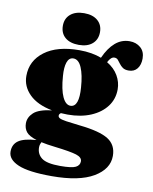

<svg xmlns="http://www.w3.org/2000/svg" viewBox="-101 -785 883 1110"><g transform="rotate(10 340.0 -230.0)"><path d="M389.5 -66Q508 -53.5 558.2 -21.8Q608.5 10 608.5 75Q608.5 152 524.8 201.5Q441 251 280.5 251Q144 251 82.8 224.8Q21.5 198.5 21.5 152Q21.5 110 52.5 88Q83.5 66 158 60.5Q113 46.5 96.8 26Q80.5 5.5 80.5 -24.5Q80.5 -59.5 110 -87Q139.5 -114.5 216 -124Q128 -141 81.8 -187Q35.5 -233 35.5 -294.5Q35.5 -384 109 -439Q182.5 -494 312.5 -494Q350 -494 382.5 -488.5Q415 -483 442 -472.5Q468.5 -532 505.2 -563.8Q542 -595.5 589.5 -595.5Q628 -595.5 654 -573Q680 -550.5 680 -509.5Q680 -472.5 662.2 -450Q644.5 -427.5 612 -427.5Q590 -427.5 577.2 -436.5Q564.5 -445.5 556.2 -457.2Q548 -469 540 -478Q532 -487 519 -487Q498.5 -487 481.5 -453.5Q525 -427.5 547 -389.5Q569 -351.5 569 -309Q569 -252 536.2 -208.5Q503.5 -165 445 -140.2Q386.5 -115.5 309.5 -115.5Q289 -115.5 270 -117Q259.5 -110.5 259.5 -100.5Q259.5 -91.5 270 -86Q280.5 -80.5 308.5 -76.2Q336.5 -72 389.5 -66ZM285 -441Q260 -440 250 -410.2Q240 -380.5 244 -331Q249.5 -251.5 269 -209.5Q288.5 -167.5 317.5 -168.5Q367 -170.5 358.5 -283.5Q353.5 -356.5 335 -399.2Q316.5 -442 285 -441ZM179.5 99.5Q179.5 139 209.5 161.8Q239.5 184.5 318 184.5Q386 184.5 409 172.8Q432 161 432 137.5Q432 114 397.2 103Q362.5 92 269.5 81Q221.5 75.5 188 68Q185 73 182.2 81.5Q179.5 90 179.5 99.5ZM302.5 -523.5Q251.5 -523.5 222.2 -548.2Q193 -573 193 -617Q193 -659.5 222.2 -684.5Q251.5 -709.5 302.5 -709.5Q353.5 -709.5 382.2 -684.5Q411 -659.5 411 -617Q411 -574 382.2 -548.8Q353.5 -523.5 302.5 -523.5Z"/></g></svg>

Font: Fraunces 9pt S000 Black
Style: Regular
Weight: 900
Version: Version 1.000; ttfautohint (v1.8.3)